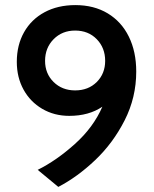

<svg xmlns="http://www.w3.org/2000/svg" viewBox="-20 -734 604 754"><path d="M515 -453Q515 -351 469.5 -261.5Q424 -172 354 -105.5Q284 -39 209 0L128 -67Q201 -103 274 -168.5Q347 -234 382 -315Q329 -279 252 -279Q193 -279 146 -306.5Q99 -334 72.5 -382Q46 -430 46 -491Q46 -557 74.5 -607.5Q103 -658 155 -686Q207 -714 276 -714Q349 -714 403 -681.5Q457 -649 486 -590Q515 -531 515 -453ZM393 -495Q393 -546 360 -580Q327 -614 275 -614Q224 -614 190.5 -580Q157 -546 157 -495Q157 -445 190.5 -412Q224 -379 275 -379Q327 -379 360 -412Q393 -445 393 -495Z"/></svg>

Font: Cabin SemiBold
Style: Regular
Weight: 600
Designer: Pablo Impallari
Foundry: Pablo Impallari. http://www.impallari.com Igino Marini. http://www.ikern.com
Version: Version 2.001